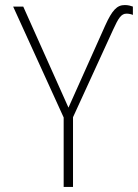

<svg xmlns="http://www.w3.org/2000/svg" viewBox="-20 -740 546 760"><path d="M232 0H269V-276L428 -623C449 -669 460 -686 481 -686C490 -686 499 -684 506 -681V-714C497 -717 488 -720 474 -720C443 -720 424 -700 396 -638L251 -314L72 -714H32L232 -275Z"/></svg>

Font: Noto Sans Mono ExtraCondensed ExtraLight
Style: Regular
Weight: 200
Width: 2
Designer: Monotype Design Team
Foundry: Monotype Imaging Inc.
Version: Version 2.014